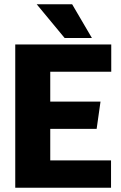

<svg xmlns="http://www.w3.org/2000/svg" viewBox="-20 -874 564 894"><path d="M51 -667H498V-540H214V-401H448L430 -274H214V-127H497V0H51ZM151 -854H316L408 -697H281Z"/></svg>

Font: Epunda Sans ExtraBold
Style: Regular
Weight: 800
Designer: Simon Atzbach
Foundry: typofactur
Version: Version 2.204; ttfautohint (v1.8.4.7-5d5b)